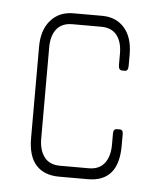

<svg xmlns="http://www.w3.org/2000/svg" viewBox="-39 -439 394 473"><g transform="rotate(5 158.5 -202.0)"><path d="M195 0H124Q87 0 67 -22Q47 -44 47 -89V-315Q47 -356 68 -380Q89 -404 124 -404H195Q230 -404 250.5 -380.5Q271 -357 271 -315V-287Q271 -274 263 -274H256Q247 -274 247 -287V-315Q247 -344 234 -360.5Q221 -377 195 -377H124Q98 -377 85 -360.5Q72 -344 72 -315V-90Q72 -61 85 -44Q98 -27 124 -27H195Q221 -27 234 -44Q247 -61 247 -90V-118Q247 -129 256 -129H263Q271 -129 271 -118V-89Q271 0 195 0Z"/></g></svg>

Font: Chathura Light
Style: Regular
Weight: 300
Designer: Appaji Ambarisha Darbha
Foundry: Aditya Fonts
Version: Version 1.001 2016